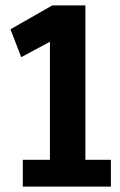

<svg xmlns="http://www.w3.org/2000/svg" viewBox="-20 -695 446 715"><path d="M202 -559 166 -614V0H298V-675H175L19 -586L59 -482ZM65 0H393V-100H65Z"/></svg>

Font: Yaldevi
Style: Bold
Weight: 700
Designer: Sol Matas, Rajitha Manaperi, Kosala Senevirathne
Foundry: Mooniak
Version: Version 1.100